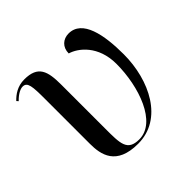

<svg xmlns="http://www.w3.org/2000/svg" viewBox="-144 -685 836 836"><g transform="rotate(-45 274.0 -267.0)"><path d="M257 10C409 10 488 -150 488 -310C488 -431 466 -544 382 -544C348 -544 321 -521 321 -482C366 -469 436 -415 436 -303C436 -162 379 0 274 0C201 0 202 -46 202 -139V-408C202 -492 189 -539 104 -539C62 -539 33 -518 13 -497L20 -489C44 -514 65 -522 77 -522C106 -522 108 -492 108 -413V-139C108 -71 123 10 257 10Z"/></g></svg>

Font: Noto Serif Display
Style: Regular
Weight: 400
Designer: Monotype Design Team
Foundry: Monotype Imaging Inc.
Version: Version 2.009